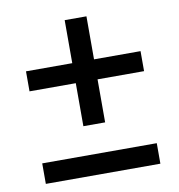

<svg xmlns="http://www.w3.org/2000/svg" viewBox="-73 -707 704 756"><g transform="rotate(-10 279.0 -329.0)"><path d="M235 -216V-388H50V-468H235V-640H322V-468H508V-388H322V-216ZM50 -18V-100H508V-18Z"/></g></svg>

Font: MuseoModerno Thin
Style: Regular
Weight: 400
Version: Version 1.003